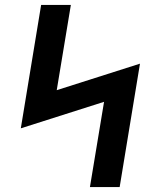

<svg xmlns="http://www.w3.org/2000/svg" viewBox="-20 -755 640 775"><path d="M343 0 400 -344 64 -237 146 -735H266L209 -391L545 -498L463 0Z"/></svg>

Font: Iosevka Aile Oblique
Style: Bold
Weight: 700
Italic angle: -9°
Designer: Belleve Invis
Foundry: Belleve Invis
Version: Version 31.1.0; ttfautohint (v1.8.4)